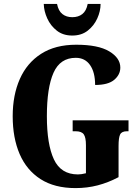

<svg xmlns="http://www.w3.org/2000/svg" viewBox="-20 -953 715 983"><path d="M367 10Q259 10 187.5 -36Q116 -82 80.5 -164.5Q45 -247 45 -358Q45 -466 81.5 -548.5Q118 -631 190.5 -677.5Q263 -724 370 -724Q483 -724 539.5 -690Q596 -656 596 -607Q596 -571 565 -544.5Q534 -518 467 -518Q467 -583 441 -620Q415 -657 368 -657Q288 -657 254 -580.5Q220 -504 220 -358Q220 -214 256 -137Q292 -60 379 -60Q396 -60 420 -66V-210Q420 -249 409 -265Q398 -281 367 -281H352V-337H638V-281H630Q603 -281 595 -264.5Q587 -248 587 -206V-46Q534 -18 480 -4Q426 10 367 10ZM350 -771Q303 -771 271 -796Q239 -821 222 -858.5Q205 -896 204 -933H272Q279 -897 299.5 -881Q320 -865 350 -865Q381 -865 401.5 -881Q422 -897 429 -933H495Q495 -896 478 -858.5Q461 -821 429 -796Q397 -771 350 -771Z"/></svg>

Font: Noto Serif Bengali ExtraCondensed Black
Style: Regular
Weight: 900
Width: 2
Designer: Juan Bruce, Universal Thirst, Indian Type Foundry and the Monotype Design Team.
Foundry: Monotype Imaging Inc.
Version: Version 2.003; ttfautohint (v1.8.4.7-5d5b)